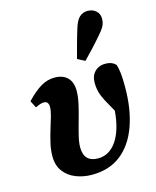

<svg xmlns="http://www.w3.org/2000/svg" viewBox="-119 -872 788 969"><g transform="rotate(-15 274.5 -387.5)"><path d="M241 15Q196 15 157 -0.5Q118 -16 94.5 -47.5Q71 -79 71 -127Q71 -159 79 -194Q87 -229 97.5 -262.5Q108 -296 116 -324Q124 -352 124 -371Q124 -401 99 -401Q90 -401 78.5 -397Q67 -393 55 -387L36 -424Q77 -467 111.5 -487.5Q146 -508 183 -508Q227 -508 251 -484Q275 -460 275 -415Q275 -385 266.5 -347Q258 -309 246.5 -269Q235 -229 226.5 -194Q218 -159 218 -135Q218 -57 292 -57Q351 -57 389 -112.5Q427 -168 435 -268Q413 -306 399 -332.5Q385 -359 379 -382Q373 -405 373 -430Q373 -468 396 -489.5Q419 -511 455 -509Q486 -508 504 -488Q510 -468 513 -442.5Q516 -417 516 -370Q516 -255 485 -168Q454 -81 393 -33Q332 15 241 15ZM318 -569Q328 -606 338 -643Q348 -680 359 -715Q371 -757 389 -773.5Q407 -790 431 -790Q458 -790 475.5 -774.5Q493 -759 493 -733Q493 -711 483 -693Q473 -675 452 -652Q429 -625 405.5 -600Q382 -575 357 -549Z"/></g></svg>

Font: Source Serif 4 SmText
Style: Bold Italic
Weight: 700
Italic angle: -12°
Designer: Frank Grießhammer
Foundry: Adobe
Version: Version 4.005;hotconv 1.1.0;makeotfexe 2.6.0